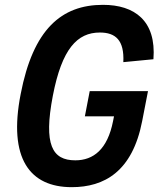

<svg xmlns="http://www.w3.org/2000/svg" viewBox="-20 -762 660 794"><path d="M351 -385 331 -281H451.5L447.5 -261C424.5 -144 366 -99 291.5 -99C196 -99 159.5 -163 198.5 -366C236 -560.5 299.5 -627.5 393 -627.5C458 -627.5 494.5 -595.5 490 -505L614.5 -517C627 -676.5 536 -742 406 -742C234 -742 117 -641 65.5 -373C13 -105.5 104 12 276.5 12C411 12 527.5 -52 568 -261.5L592 -385Z"/></svg>

Font: Monaspace Neon SemiBold
Style: Italic
Weight: 600
Italic angle: -11°
Designer: Riley Cran & the Lettermatic Team
Foundry: Lettermatic
Version: Version 1.200 (Monaspace Neon)